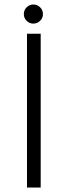

<svg xmlns="http://www.w3.org/2000/svg" viewBox="-20 -834 301 854"><path d="M100 -684H161V0H100ZM86 -771Q86 -789 98.5 -801.5Q111 -814 128 -814Q146 -814 158.5 -801.5Q171 -789 171 -771Q171 -754 158.5 -741.5Q146 -729 128 -729Q111 -729 98.5 -741.5Q86 -754 86 -771Z"/></svg>

Font: Bellota Text
Style: Regular
Weight: 400
Designer: Kemie Guaida
Foundry: Kemie Guaida
Version: Version 4.001